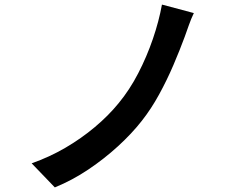

<svg xmlns="http://www.w3.org/2000/svg" viewBox="-20 -785 1040 837"><path d="M825 -728Q813 -703 803 -674.5Q793 -646 785 -624Q764 -567 736 -501.5Q708 -436 673.5 -373Q639 -310 598 -258Q555 -203 495 -148Q435 -93 365 -46Q295 1 219 32L118 -73Q195 -100 264.5 -140.5Q334 -181 393.5 -231Q453 -281 497 -335Q545 -393 582.5 -465.5Q620 -538 646.5 -615.5Q673 -693 686 -765Z"/></svg>

Font: Noto Sans HK SemiBold
Style: Regular
Weight: 600
Version: Version 2.004-H2;hotconv 1.0.118;makeotfexe 2.5.65603